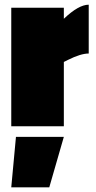

<svg xmlns="http://www.w3.org/2000/svg" viewBox="-20 -538 408 818"><path d="M28 260 48 45H252L190 260ZM252 0H28V-505H252V-458Q315 -518 358 -518V-310Q324 -310 270 -283L252 -274Z"/></svg>

Font: Titillium Web Black
Style: Regular
Weight: 900
Version: Version 1.002;PS 35.000;hotconv 1.0.70;makeotf.lib2.5.55311